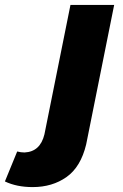

<svg xmlns="http://www.w3.org/2000/svg" viewBox="-166 -561 499 782"><path d="M-33 201Q-98 201 -146 178L-96 56Q-81 60 -66 60Q-2 57 15 -14L121 -541H299L185 27Q163 119 105 160Q47 201 -33 201Z"/></svg>

Font: Argentum Sans
Style: Bold Italic
Weight: 700
Italic angle: -11°
Designer: Julieta Ulanovsky (font), Cristiano Sobral (main changes and remaster)
Foundry: Julieta Ulanovsky (font), Cristiano Sobral (main changes and remaster)
Version: Version 2.007;June 15, 2022;FontCreator 14.0.0.2814 64-bit; 